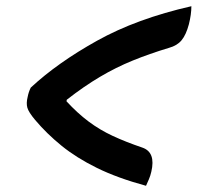

<svg xmlns="http://www.w3.org/2000/svg" viewBox="-20 -609 640 618"><path d="M79 -327Q165 -407 292.5 -478Q420 -549 596 -589Q596 -563 588 -531Q579 -497 564.5 -479.5Q550 -462 524 -455Q461 -436 407 -414Q353 -392 301.5 -361.5Q250 -331 195 -288L194 -283Q229 -245 265 -218Q301 -191 343 -171.5Q385 -152 438 -134Q482 -119 467 -56Q464 -43 459.5 -32.5Q455 -22 450 -11Q358 -36 292 -68.5Q226 -101 178 -140Q130 -179 93 -223Q72 -248 68 -262.5Q64 -277 69 -297Q72 -313 79 -327Z"/></svg>

Font: Recursive Mn Csl St SmB
Style: Italic
Weight: 600
Italic angle: -15°
Monospace: yes
Version: Version 1.079;hotconv 1.0.112;makeotfexe 2.5.65598; ttfautoh